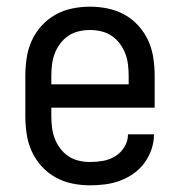

<svg xmlns="http://www.w3.org/2000/svg" viewBox="-20 -548 540 576"><path d="M250 8Q223 8 196.5 2.5Q170 -3 146.5 -16Q123 -29 104.5 -49.5Q86 -70 75 -94.5Q64 -119 60 -146Q56 -173 56 -200V-320Q56 -347 60 -374Q64 -401 75 -425.5Q86 -450 104.5 -470.5Q123 -491 146.5 -504Q170 -517 196.5 -522.5Q223 -528 250 -528Q277 -528 303.5 -522.5Q330 -517 353.5 -504Q377 -491 395.5 -470.5Q414 -450 425 -425.5Q436 -401 440 -374Q444 -347 444 -320V-225H134V-200Q134 -183 136 -166Q138 -149 144 -133Q150 -117 160.5 -103Q171 -89 185 -79.5Q199 -70 216 -66Q233 -62 250 -62Q270 -62 289.5 -65.5Q309 -69 326 -79.5Q343 -90 353.5 -107.5Q364 -125 364 -145H442Q442 -122 434.5 -100Q427 -78 413.5 -59.5Q400 -41 381 -27.5Q362 -14 340.5 -6Q319 2 296 5Q273 8 250 8ZM366 -295V-320Q366 -337 364 -354Q362 -371 356 -387Q350 -403 339.5 -417Q329 -431 315 -440.5Q301 -450 284 -454Q267 -458 250 -458Q233 -458 216 -454Q199 -450 185 -440.5Q171 -431 160.5 -417Q150 -403 144 -387Q138 -371 136 -354Q134 -337 134 -320V-295Z"/></svg>

Font: Iosevka srxl
Style: Regular
Weight: 400
Monospace: yes
Designer: Belleve Invis
Foundry: Belleve Invis
Version: Version 33.0.1; ttfautohint (v1.8.3)